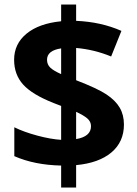

<svg xmlns="http://www.w3.org/2000/svg" viewBox="-20 -779 611 857"><path d="M533.2 -223.1Q533.2 -145.5 477.1 -98.4Q420.9 -51.3 319.8 -42V58.1H252.9V-40Q133.8 -42.5 43.9 -82V-210.9Q86.4 -189.9 146.2 -173.8Q206.1 -157.7 252.9 -154.8V-306.2L220.2 -318.8Q123.5 -356.9 83.3 -401.6Q43 -446.3 43 -512.2Q43 -583 98.4 -628.7Q153.8 -674.3 252.9 -684.1V-758.8H319.8V-686Q431.6 -681.2 522 -641.1L476.1 -526.9Q399.9 -558.1 319.8 -564.9V-420.9Q415 -384.3 455.3 -357.4Q495.6 -330.6 514.4 -298.3Q533.2 -266.1 533.2 -223.1ZM386.2 -215.8Q386.2 -236.3 369.6 -250.5Q353 -264.6 319.8 -279.8V-158.2Q386.2 -169.4 386.2 -215.8ZM189.9 -512.2Q189.9 -490.7 204.8 -476.8Q219.7 -462.9 252.9 -448.2V-563Q189.9 -553.7 189.9 -512.2Z"/></svg>

Font: Samim FD
Style: Bold-FD
Weight: 700
Foundry: DejaVu fonts team - Redesigned by Saber Rastikerdar
Version: Version 4.0.1